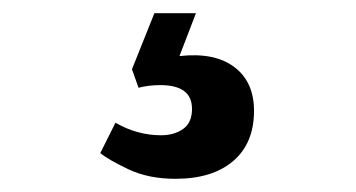

<svg xmlns="http://www.w3.org/2000/svg" viewBox="-20 -33 540 291"><path d="M246 238Q205 238 174.5 223.5Q144 209 132 199L155 153Q188 172 224 172Q244 172 257.5 162.5Q271 153 271 132Q271 96 223 96Q205 96 190 100L180 72L214 -13H277L252 52Q305 46 335 68.5Q365 91 365 135Q365 184 333.5 211Q302 238 246 238Z"/></svg>

Font: Literata 12pt SemiBold
Style: Regular
Weight: 600
Designer: Latin by Veronika Burian and Jose Scaglione. Greek by Irene Vlachou. Cyrillic by Vera Evstafieva.
Foundry: TypeTogether
Version: Version 3.002